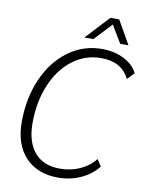

<svg xmlns="http://www.w3.org/2000/svg" viewBox="-96 -950 792 1029"><g transform="rotate(10 300.0 -436.0)"><path d="M49 -250Q49 -380 95 -485Q141 -590 222.5 -650Q304 -710 406 -710Q473 -710 525.5 -683.5Q578 -657 600 -612L564 -575Q541 -619 503.5 -640Q466 -661 409 -661Q323 -661 254 -608.5Q185 -556 146 -463Q107 -370 107 -255Q107 -152 155 -95.5Q203 -39 293 -39Q352 -39 402 -61.5Q452 -84 484 -125L508 -88Q472 -42 415 -16Q358 10 291 10Q179 10 114 -59Q49 -128 49 -250ZM420 -882H468L541 -754H496L439 -849L350 -754H301Z"/></g></svg>

Font: Sarabun ExtraLight
Style: Italic
Weight: 275
Italic angle: -10°
Designer: Suppakit Chalermlarp | Katatrad Co.,Ltd.
Foundry: Cadson Demak Co.,Ltd.
Version: Version 1.000; ttfautohint (v1.6)